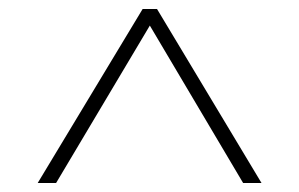

<svg xmlns="http://www.w3.org/2000/svg" viewBox="-20 -732 667 428"><path d="M298 -712H330L563 -324H522L314 -675L105 -324H64Z"/></svg>

Font: Nyght Serif
Style: Regular
Weight: 400
Designer: Maksym Kobuzan
Version: Version 0.410;July 4, 2025;FontCreator 15.0.0.2958 64-bit